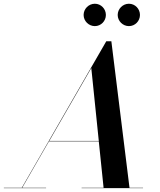

<svg xmlns="http://www.w3.org/2000/svg" viewBox="-66 -980 834 1000"><path d="M547 -902C547 -870.5 573.5 -844 605.5 -844C637.5 -844 663 -870.5 663 -902C663 -934 637.5 -960.5 605.5 -960.5C573.5 -960.5 547 -934 547 -902ZM369.5 -902C369.5 -870.5 396 -844 428 -844C460 -844 485.5 -870.5 485.5 -902C485.5 -934 460 -960.5 428 -960.5C396 -960.5 369.5 -934 369.5 -902ZM-46 -2V0H174V-2H49.5L189 -244H448.5L473.5 -2H359V0H679V-2H608.5L514 -765H487.5L47.5 -2ZM409.5 -625.5 448.5 -246H190.5Z"/></svg>

Font: Bodoni* 96pt Medium
Style: Italic
Weight: 500
Italic angle: -13°
Version: Version 2.3